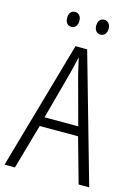

<svg xmlns="http://www.w3.org/2000/svg" viewBox="-132 -1014 736 1034"><g transform="rotate(15 236.0 -497.5)"><path d="M413 -51 343 -301H129L58 -51H0L204 -766H269L472 -51ZM258 -619Q253 -642 247 -666.5Q241 -691 236 -713Q231 -690 225.5 -666.5Q220 -643 214 -619L142 -353H330ZM121 -903Q121 -922 130 -933Q139 -944 155 -944Q170 -944 179.5 -933Q189 -922 189 -903Q189 -883 179.5 -872Q170 -861 155 -861Q139 -861 130 -872Q121 -883 121 -903ZM283 -903Q283 -922 292.5 -933Q302 -944 317 -944Q332 -944 342 -933Q352 -922 352 -903Q352 -883 342.5 -872Q333 -861 317 -861Q302 -861 292.5 -872Q283 -883 283 -903Z"/></g></svg>

Font: Noto Sans Tamil UI Condensed Light
Style: Regular
Weight: 300
Width: 3
Designer: Jelle Bosma - Monotype Design Team
Foundry: Monotype Imaging Inc.
Version: Version 2.004; ttfautohint (v1.8.4.7-5d5b)